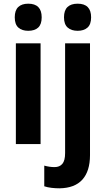

<svg xmlns="http://www.w3.org/2000/svg" viewBox="-20 -781 574 1041"><path d="M133 -761Q206 -761 206 -687Q206 -649 187 -631.5Q168 -614 133 -614Q99 -614 79.5 -631.5Q60 -649 60 -687Q60 -725 79 -743Q98 -761 133 -761ZM200 -546V0H66V-546ZM327 -687Q327 -725 346 -743Q365 -761 401 -761Q474 -761 474 -687Q474 -649 454.5 -631.5Q435 -614 401 -614Q367 -614 347 -631.5Q327 -649 327 -687ZM302 240Q281 240 259.5 237.5Q238 235 220 229V117Q249 125 276 125Q303 125 318 107.5Q333 90 333 49V-546H468V60Q468 147 426.5 193Q385 239 302 240Z"/></svg>

Font: Noto Sans Sinhala UI Condensed
Style: Bold
Weight: 700
Width: 3
Designer: Jelle Bosma - Monotype Design Team
Foundry: Monotype Imaging Inc.
Version: Version 2.006; ttfautohint (v1.8.4.7-5d5b)